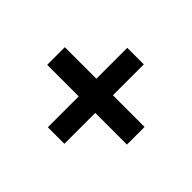

<svg xmlns="http://www.w3.org/2000/svg" viewBox="-115 -695 870 870"><g transform="rotate(-45 319.5 -260.5)"><path d="M65 -208V-314H263V-516H376V-314H574V-208H376V-5H263V-208Z"/></g></svg>

Font: Jost* Medium
Style: Regular
Weight: 500
Version: Version 3.7